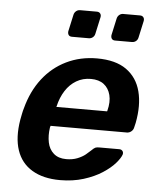

<svg xmlns="http://www.w3.org/2000/svg" viewBox="-53 -777 681 833"><g transform="rotate(5 287.5 -361.0)"><path d="M239 10Q166 10 117.5 -19Q69 -48 50.5 -103Q32 -158 45 -236Q47 -246 50 -261.5Q53 -277 56 -286Q76 -362 118 -416.5Q160 -471 220.5 -500.5Q281 -530 354 -530Q435 -530 482 -496.5Q529 -463 544.5 -403.5Q560 -344 545 -266L540 -245Q538 -235 529.5 -228Q521 -221 510 -221H178Q178 -221 177.5 -218Q177 -215 176 -213Q171 -178 177 -148.5Q183 -119 203.5 -101Q224 -83 258 -83Q286 -83 307 -91.5Q328 -100 341.5 -111Q355 -122 362 -129Q374 -141 380 -143.5Q386 -146 397 -146H484Q493 -146 498 -140Q503 -134 501 -125Q496 -109 476 -86Q456 -63 422 -41Q388 -19 341.5 -4.5Q295 10 239 10ZM196 -305H417L418 -308Q428 -347 420.5 -376.5Q413 -406 391.5 -422.5Q370 -439 335 -439Q300 -439 272 -422.5Q244 -406 225 -376.5Q206 -347 197 -308ZM425 -614Q415 -614 410.5 -620Q406 -626 407 -636L423 -709Q425 -719 432.5 -725.5Q440 -732 450 -732H523Q533 -732 538 -725.5Q543 -719 541 -709L525 -636Q523 -626 515.5 -620Q508 -614 498 -614ZM237 -614Q227 -614 222.5 -620Q218 -626 219 -636L235 -709Q237 -719 244.5 -725.5Q252 -732 262 -732H335Q345 -732 350 -725.5Q355 -719 353 -709L337 -636Q335 -626 327.5 -620Q320 -614 310 -614Z"/></g></svg>

Font: Rubik Medium
Style: Italic
Weight: 500
Italic angle: -12°
Designer: Hubert and Fischer
Foundry: Hubert and Fischer
Version: Version 2.300;gftools[0.9.30]